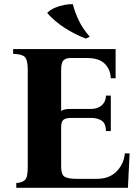

<svg xmlns="http://www.w3.org/2000/svg" viewBox="-20 -900 670 920"><path d="M58 0V-23Q87 -25 100 -38Q113 -51 113 -100V-565Q113 -614 98.5 -627.5Q84 -641 43 -642V-665H534V-525H511Q509 -568 481.5 -595Q454 -622 397 -622H317Q296 -622 284.5 -611Q273 -600 273 -565V-368Q281 -374 292.5 -376Q304 -378 320 -378H417Q447 -378 467 -395Q487 -412 488 -442H511V-272H488Q487 -309 467 -322Q447 -335 417 -335H322Q295 -335 284 -326Q273 -317 273 -291V-100Q273 -65 288.5 -54Q304 -43 349 -43H444Q504 -43 539 -79Q574 -115 578 -165H601L593 0ZM329 -880Q339 -841 357.5 -802Q376 -763 410 -724L391 -715Q337 -736 289 -767Q241 -798 206 -838Q220 -853 242.5 -862.5Q265 -872 289 -876.5Q313 -881 329 -880Z"/></svg>

Font: Bona Nova SC
Style: Bold
Weight: 700
Designer: Mateusz Machalski
Foundry: Capitalics
Version: Version 4.001; ttfautohint (v1.8.4.7-5d5b)